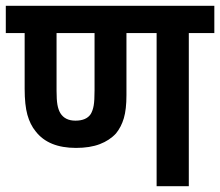

<svg xmlns="http://www.w3.org/2000/svg" viewBox="-20 -642 759 662"><path d="M631 -528V0H520V-528H416V-314Q416 -265 407 -234.5Q398 -204 380 -182Q358 -158 324 -145Q290 -132 242 -132Q147 -132 103 -189Q84 -212 74.5 -246Q65 -280 65 -336V-528H0V-622H719V-528ZM240 -226Q278 -226 293 -249Q300 -261 303 -278Q306 -295 306 -330V-528H175V-329Q175 -298 178 -281Q181 -264 188 -252Q204 -226 240 -226Z"/></svg>

Font: Noto Sans SemiCondensed SemiBold
Style: Regular
Weight: 600
Width: 4
Designer: Monotype Design Team
Foundry: Monotype Imaging Inc.
Version: Version 2.013; ttfautohint (v1.8.4.7-5d5b)